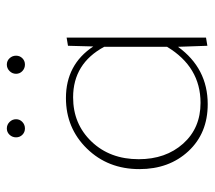

<svg xmlns="http://www.w3.org/2000/svg" viewBox="-53 -572 628 562"><g transform="rotate(-90 261.0 -291.0)"><path d="M185 -539.5Q177 -532 166 -532Q155 -532 147.5 -539.5Q140 -547 140 -558Q140 -569 147.5 -577Q155 -585 166 -585Q177 -585 185 -577Q193 -569 193 -558Q193 -547 185 -539.5ZM371.5 -539.5Q364 -532 353 -532Q342 -532 334 -539.5Q326 -547 326 -558Q326 -569 334 -577Q342 -585 353 -585Q364 -585 371.5 -577Q379 -569 379 -558Q379 -547 371.5 -539.5ZM408 -406 432 -410V-2L408 2L405 -84Q342 3 237 3Q152 3 99.5 -53.5Q47 -110 47 -197Q47 -289 107 -350.5Q167 -412 255 -412Q353 -412 406 -332ZM241 -18Q346 -18 405 -116V-300Q356 -391 257 -391Q179 -391 127.5 -337Q76 -283 76 -199Q76 -120 121.5 -69Q167 -18 241 -18Z"/></g></svg>

Font: EauTestInfant Extralight
Style: Regular
Weight: 250
Designer: Christian Thalmann (Catharsis Fonts)
Version: Version 0.001;PS 000.001;hotconv 1.0.88;makeotf.lib2.5.64775